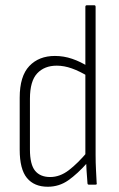

<svg xmlns="http://www.w3.org/2000/svg" viewBox="-20 -703 452 731"><path d="M162 8Q110 8 82.5 -25.5Q55 -59 55 -133V-331Q55 -413 91.5 -451.5Q128 -490 189 -490Q223 -490 255 -479Q287 -468 315 -450L316 -412Q283 -432 253.5 -442.5Q224 -453 196 -453Q149 -453 121.5 -423.5Q94 -394 94 -327V-134Q94 -77 113.5 -53Q133 -29 171 -29Q208 -29 242 -55Q276 -81 313 -125L314 -85Q275 -41 240 -16.5Q205 8 162 8ZM318 0Q313 0 313 -6Q311 -29 309.5 -54.5Q308 -80 308 -98L305 -109V-677Q305 -683 311 -683H339Q344 -683 344 -677V-113Q344 -83 345.5 -55.5Q347 -28 348 -7Q350 0 344 0Z"/></svg>

Font: Sofia Sans Condensed ExtraLight
Style: Regular
Weight: 250
Version: Version 4.100